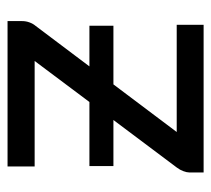

<svg xmlns="http://www.w3.org/2000/svg" viewBox="-45 -501 546 496"><g transform="rotate(-90 228.0 -253.0)"><path d="M421.5 -468.5Q421.5 -459 418.2 -450Q415 -441 409.5 -434.5L304.5 -295H409.5V-233H258L135 -69.5H412V0H30.5V-37Q30.5 -43.5 33.8 -52.2Q37 -61 43 -69L166 -233H47V-295H212.5L318.5 -436.5H46V-506.5H421.5Z"/></g></svg>

Font: Lato-Regular
Style: Regular
Weight: 400
Designer: Lukasz Dziedzic with Adam Twardoch and Botio Nikoltchev
Foundry: tyPoland Lukasz Dziedzic
Version: Version 2.015; 2015-08-06; http://www.latofonts.com/